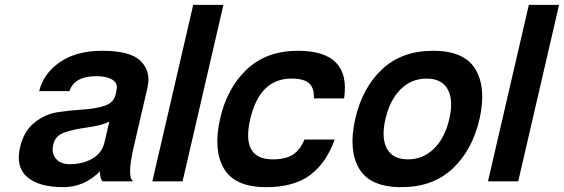

<svg xmlns="http://www.w3.org/2000/svg" viewBox="-20 -750 2332 794"><path d="M462 -378Q468 -406 444.5 -420.5Q421 -435 378 -435Q288 -435 267 -373H142Q159 -445 227 -492.5Q295 -540 403 -540Q521 -540 563 -496.5Q605 -453 590 -388L529 -125Q518 -71 518 -43.5Q518 -16 524 -8L530 0H405Q394 -7 393 -41Q328 24 242 24Q141 24 92.5 -18Q44 -60 63 -141Q78 -207 122 -242.5Q166 -278 218.5 -286Q271 -294 322.5 -297Q374 -300 412 -312.5Q450 -325 458 -358ZM412 -161 432 -247Q400 -231 341 -223Q282 -215 245 -201.5Q208 -188 200 -151Q192 -117 211 -94Q230 -71 269 -71Q321 -71 361 -93.5Q401 -116 412 -161Z M610 0 779 -730H904L735 0Z M1185 -425Q1054 -425 1015 -258Q976 -91 1108 -91Q1162 -91 1192 -111Q1222 -131 1239 -173H1364Q1330 -77 1263 -26.5Q1196 24 1081 24Q951 24 906 -53Q861 -130 890 -258Q919 -386 1000.5 -463Q1082 -540 1212 -540Q1432 -540 1403 -343H1278Q1280 -385 1259 -405Q1238 -425 1185 -425Z M1636.5 -380.5Q1592 -336 1574 -258Q1556 -180 1580 -135.5Q1604 -91 1667 -91Q1730 -91 1775 -135.5Q1820 -180 1838 -258Q1856 -336 1831.5 -380.5Q1807 -425 1744 -425Q1681 -425 1636.5 -380.5ZM1465 -53Q1420 -130 1449 -258Q1478 -386 1559.5 -463Q1641 -540 1771 -540Q1901 -540 1946.5 -463Q1992 -386 1963 -258Q1934 -130 1852 -53Q1770 24 1640 24Q1510 24 1465 -53Z M1998 0 2167 -730H2292L2123 0Z"/></svg>

Font: Miedinger
Style: Bold-Italic
Weight: 700
Italic angle: -13°
Version: Version 001.000